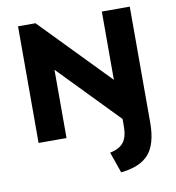

<svg xmlns="http://www.w3.org/2000/svg" viewBox="-96 -754 993 1083"><g transform="rotate(-10 400.0 -212.0)"><path d="M720 -668V0Q719 120 669.5 176.5Q620 233 510 244L468 124Q523 113 546.5 82Q570 51 570 -10V-51L240 -391V0H80V-668H180L560 -277V-668Z"/></g></svg>

Font: Madhuban Bold
Style: Regular
Weight: 700
Designer: jaikishan Patel
Foundry: MagicType
Version: Version 1.000